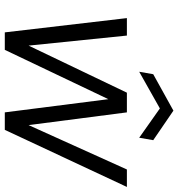

<svg xmlns="http://www.w3.org/2000/svg" viewBox="8 -732 725 780"><g transform="rotate(90 370.0 -342.5)"><path d="M112 0 54 -496H125L166 -95H165L357 -496H437L489 -95H488L669 -496H740L508 0H437L383 -424H385L183 0ZM272 -546 282 -603 430 -685 550 -603 540 -546 421 -630Z"/></g></svg>

Font: DM Sans 36pt Light
Style: Italic
Weight: 300
Italic angle: -10°
Designer: Colophon Foundry, Jonny Pinhorn
Foundry: Colophon Foundry
Version: Version 4.004;gftools[0.9.30]